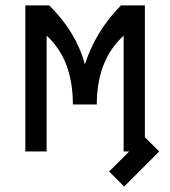

<svg xmlns="http://www.w3.org/2000/svg" viewBox="-20 -557 626 706"><path d="M73.2 0V-537.1H161.1Q260.7 -438.5 292 -320.3Q332 -443.4 424.8 -537.1H512.7V-52.7L565.4 0L436.5 128.9L381.3 73.7L455.1 0H434.6V-425.8Q335.9 -335.9 335.9 -172.9H248Q248 -337.9 151.4 -425.8V0Z"/></svg>

Font: Consola Mono
Style: Book
Weight: 400
Monospace: yes
Version: Version 2.001